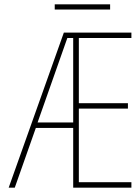

<svg xmlns="http://www.w3.org/2000/svg" viewBox="-20 -864 640 884"><path d="M20 0 274 -714H585V-689H343V-389H569V-364H343V-25H585V0H317V-275H145L48 0ZM290 -689 153 -300H317V-689ZM232 -820V-844H487V-820Z"/></svg>

Font: Noto Sans Mono Thin
Style: Regular
Weight: 100
Designer: Monotype Design Team
Foundry: Monotype Imaging Inc.
Version: Version 2.014